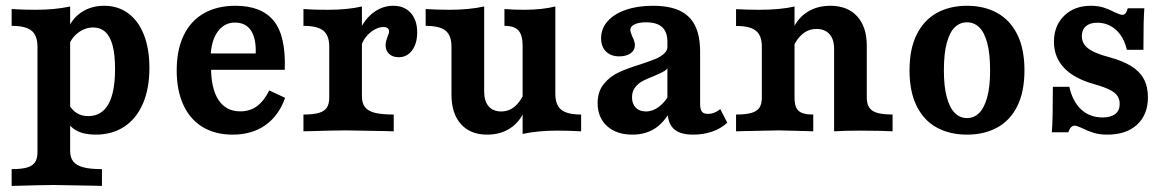

<svg xmlns="http://www.w3.org/2000/svg" viewBox="-20 -448 3989 655"><path d="M107.8 71V-288.8Q107.8 -327.1 87.5 -343.5Q67.3 -359.8 19.7 -359.8V-417.1Q62.2 -414.6 101.1 -414.6Q167.5 -414.6 219.3 -425.9V66.6Q219.3 89.3 229.9 102.9Q240.5 116.4 264.1 122.7Q287.6 129 327.8 129V186.3L299.9 185.5Q188.4 183.1 163.1 183.1Q129.2 183.1 19.7 186.3V129Q53.4 129 72.5 123.4Q91.5 117.7 99.6 105.4Q107.8 93.1 107.8 71ZM203.5 -43.6 213.8 -94.3Q224.5 -73.3 241.4 -62.6Q258.4 -51.9 280.8 -51.9Q326.6 -51.9 349.5 -92.1Q372.5 -132.3 372.5 -213Q372.5 -260.4 364.4 -291.9Q356.3 -323.5 339.5 -338.9Q322.6 -354.3 297.6 -354.3Q270.5 -354.3 246.8 -336.5Q223.2 -318.7 214.1 -291.2L208.9 -339.5Q221.2 -380.2 255.2 -404.3Q289.1 -428.3 335.5 -428.3Q382.4 -428.3 417.3 -402.7Q452.2 -377 470.9 -329.4Q489.7 -281.7 489.7 -216.6Q489.7 -145.9 467.6 -94.6Q445.5 -43.3 404.1 -16Q362.8 11.3 306.1 11.3Q266.6 11.3 241.1 -2.5Q215.7 -16.3 203.5 -43.6Z M582.8 -208.1Q582.8 -277.4 606.5 -327Q630.3 -376.7 675.3 -402.5Q720.3 -428.3 783.5 -428.3Q872.3 -428.3 914 -376.7Q955.8 -325.1 951.4 -209.9H662.8L661.6 -265.6H852.3Q854.3 -315.2 836.7 -343.1Q819.1 -371 780.7 -371Q746 -371 723.3 -340.8Q700.6 -310.5 698.3 -254.5L701.2 -249.5Q700 -238.6 700 -217.2Q700 -145.4 725.6 -106.7Q751.3 -68.1 799.5 -68.1Q832.8 -68.1 856.6 -85.7Q880.5 -103.3 898.6 -139.5L952.7 -114.2Q931.1 -53.2 885.2 -20.9Q839.4 11.3 773.7 11.3Q714.3 11.3 671.2 -14.7Q628.2 -40.8 605.5 -90.2Q582.8 -139.6 582.8 -208.1Z M1103.2 -115.3V-288.8Q1103.2 -327.1 1082.9 -343.5Q1062.7 -359.8 1015.2 -359.8V-417.1L1049 -415.4Q1066.7 -414.6 1099.6 -414.6Q1164.9 -414.6 1214.7 -425.9V-119.7Q1214.7 -96.1 1224.9 -82.8Q1235.1 -69.4 1258.4 -63.3Q1281.8 -57.3 1323.2 -57.3V0L1295.7 -0.8Q1186.9 -3.2 1160.7 -3.2Q1122.9 -3.2 1015.2 0V-57.3Q1048.9 -57.3 1067.9 -62.9Q1086.9 -68.5 1095 -80.9Q1103.2 -93.2 1103.2 -115.3ZM1295.4 -294Q1295.4 -301.2 1297.6 -308.9Q1299.7 -316.6 1302.1 -323Q1304.1 -327.5 1305.7 -332.2Q1307.2 -336.8 1307.2 -340.8Q1307.2 -348.2 1302.3 -352Q1297.3 -355.8 1287.7 -355.8Q1272.6 -355.8 1256 -346.1Q1239.5 -336.4 1227.1 -320.3Q1214.7 -304.2 1211.1 -285.3L1208 -346.8Q1226.1 -385.2 1256.1 -406.8Q1286 -428.3 1321.5 -428.3Q1359.4 -428.3 1381.3 -403.9Q1403.2 -379.5 1403.2 -337.4Q1403.2 -299.4 1385.8 -276.1Q1368.5 -252.8 1340 -252.8Q1319.7 -252.8 1307.5 -264.2Q1295.4 -275.6 1295.4 -294Z M1520.2 -125V-288.8Q1520.2 -327.1 1499.9 -343.5Q1479.7 -359.8 1432.1 -359.8V-417.1Q1474.2 -414.6 1513.1 -414.6Q1579.7 -414.6 1631.7 -425.9V-135.8Q1631.7 -103 1646.9 -85.4Q1662 -67.8 1689.9 -67.8Q1715.6 -67.8 1735.7 -84.3Q1755.7 -100.8 1769.2 -132.8L1768.6 -69.1Q1751.9 -30.4 1719.2 -9.6Q1686.5 11.3 1641.7 11.3Q1584.4 11.3 1552.3 -24.8Q1520.2 -60.9 1520.2 -125ZM1700.9 -359.8V-417.1Q1736.4 -414.6 1767.6 -414.6Q1828.4 -414.6 1874.5 -425.9V-128.2Q1874.5 -89.9 1894.7 -73.6Q1914.9 -57.3 1962.5 -57.3V0Q1920.8 -2.4 1881.5 -2.4Q1814.9 -2.4 1762.9 8.9V-291.4Q1762.9 -328.4 1748.7 -344.1Q1734.5 -359.8 1700.9 -359.8Z M2256.8 -74V-306.1Q2256.8 -339.2 2238.7 -355.5Q2220.6 -371.9 2184.1 -371.9Q2159.4 -371.9 2144.8 -364.9Q2130.2 -357.8 2130.2 -346.1Q2130.2 -342 2132.4 -335.5Q2134.7 -328.9 2137.1 -323.2Q2141.1 -315.5 2143.5 -308Q2145.9 -300.6 2145.9 -293.4Q2145.9 -276.4 2131.1 -266Q2116.3 -255.7 2092.6 -255.7Q2064 -255.7 2047.3 -272.3Q2030.6 -288.8 2030.6 -317.2Q2030.6 -350.4 2052.7 -375.4Q2074.8 -400.5 2114.9 -414.4Q2155 -428.3 2207.4 -428.3Q2263.1 -428.3 2298.6 -411.7Q2334.2 -395.1 2351.3 -360.4Q2368.4 -325.7 2368.4 -270.9V-94.4Q2368.4 -75.1 2374.4 -67.3Q2380.4 -59.5 2395 -59.5Q2405.4 -59.5 2414.3 -62.6Q2423.1 -65.8 2432.1 -72L2437.2 -75.9L2461.1 -29.5Q2439.8 -9.6 2409.7 0.9Q2379.6 11.3 2344.7 11.3Q2298.7 11.3 2277.8 -9Q2256.8 -29.3 2256.8 -74ZM2018.8 -95.9Q2018.8 -136.1 2040.1 -161.8Q2061.3 -187.6 2090.9 -201.2Q2120.4 -214.8 2166.6 -229.1Q2198.9 -239.8 2216.5 -247.1Q2234.1 -254.5 2245.9 -265.4Q2257.6 -276.2 2257.6 -291.7L2262 -223.8Q2257.7 -212.5 2246 -205.3Q2234.3 -198.1 2210.2 -188.3Q2186.2 -179 2171.7 -171.2Q2157.2 -163.3 2146.6 -149.7Q2136.1 -136.1 2136.1 -115.8Q2136.1 -93.8 2148.7 -80.8Q2161.4 -67.8 2183.7 -67.8Q2206.9 -67.8 2228.3 -83.9Q2249.6 -100.1 2268.1 -133L2268.2 -72.1Q2245.6 -29.6 2213.4 -9.2Q2181.1 11.3 2137.6 11.3Q2083.2 11.3 2051 -17.8Q2018.8 -46.9 2018.8 -95.9Z M2579 -115.3V-288.8Q2579 -314.6 2570 -330Q2561.1 -345.3 2542.1 -352.4Q2523.1 -359.4 2491 -359.4V-416.7Q2536.7 -414.6 2568.9 -414.6Q2642.7 -414.6 2690.5 -425.9V-115.3Q2690.5 -93.1 2696.4 -80.6Q2702.3 -68.1 2716.1 -62.7Q2729.9 -57.3 2754.4 -57.3V0L2731.9 -0.8Q2654.6 -3.2 2636.1 -3.2Q2616.3 -3.2 2520.8 -0.8L2491 0V-57.3Q2524.7 -57.3 2543.7 -62.9Q2562.7 -68.5 2570.9 -80.9Q2579 -93.2 2579 -115.3ZM2765.4 -349.2Q2739 -349.2 2718.5 -332.7Q2698.1 -316.3 2684.2 -284.3L2684.5 -348Q2701.5 -386.6 2734.8 -407.5Q2768.1 -428.3 2812.8 -428.3Q2871.3 -428.3 2904.2 -392.3Q2937 -356.2 2937 -292.1V-115.3Q2937 -83.1 2956.5 -70.2Q2975.9 -57.3 3025 -57.3V0Q3005.2 -0.8 2984.5 -1.6L2912.7 -2.4Q2861 -2.4 2825.5 0V-281.3Q2825.5 -314 2809.8 -331.6Q2794.1 -349.2 2765.4 -349.2Z M3082.8 -208.1Q3082.8 -281.4 3107.5 -330.6Q3132.1 -379.8 3176.3 -404.1Q3220.4 -428.3 3278.9 -428.3Q3337.3 -428.3 3381.5 -404.1Q3425.6 -379.8 3450.3 -330.6Q3474.9 -281.4 3474.9 -208.1Q3474.9 -134.9 3450.3 -85.6Q3425.6 -36.4 3381.5 -12.6Q3337.3 11.3 3278.9 11.3Q3220.4 11.3 3176.3 -12.6Q3132.1 -36.4 3107.5 -85.6Q3082.8 -134.9 3082.8 -208.1ZM3357.7 -208.1Q3357.7 -265.5 3347.7 -302.2Q3337.6 -338.9 3320.1 -355.4Q3302.5 -371.9 3278.9 -371.9Q3255.2 -371.9 3237.7 -355.4Q3220.1 -338.9 3210.1 -302.2Q3200 -265.5 3200 -208.1Q3200 -152 3210.1 -115.8Q3220.1 -79.5 3237.7 -62.3Q3255.2 -45.2 3278.9 -45.2Q3302.5 -45.2 3320.1 -62.3Q3337.6 -79.5 3347.7 -115.8Q3357.7 -152 3357.7 -208.1Z M3671.7 -10.8Q3664.4 -14 3657.6 -16.7Q3650.7 -19.3 3646.2 -19.3Q3639.2 -19.3 3633.8 -13.9Q3628.3 -8.4 3624.7 3.2H3568.2Q3570.2 -18.4 3571 -57Q3571.8 -95.5 3571.8 -151.9H3627.9Q3639.4 -101.3 3668.6 -74.3Q3697.9 -47.3 3741.9 -47.3Q3769.6 -47.3 3784.7 -59.2Q3799.8 -71.1 3799.8 -93.3Q3799.8 -109.6 3791.8 -121.2Q3783.9 -132.7 3765.4 -142Q3746.8 -151.2 3713.3 -160.8Q3644 -180 3609.8 -216.7Q3575.5 -253.4 3575.5 -305.5Q3575.5 -360.2 3610.4 -394.3Q3645.2 -428.3 3701.4 -428.3Q3725.6 -428.3 3744.2 -422.5Q3762.7 -416.7 3781.9 -406.6Q3789.5 -403.4 3796.6 -400.4Q3803.6 -397.4 3808.4 -397.4Q3815.3 -397.4 3819.6 -402.4Q3823.9 -407.5 3827.4 -419.9H3883.9Q3882.3 -400.6 3881.5 -367.6Q3880.7 -334.6 3880.7 -278H3824.2Q3814.2 -321.8 3787.1 -346.2Q3760 -370.5 3723.3 -370.5Q3698.2 -370.5 3684.4 -358.5Q3670.6 -346.5 3670.6 -324.6Q3670.6 -307.9 3679.7 -295.2Q3688.9 -282.5 3709.2 -272.3Q3729.5 -262.1 3764.4 -252.9Q3810.6 -240.3 3839.4 -222.3Q3868.3 -204.2 3882.2 -178.3Q3896.1 -152.3 3896.1 -116.2Q3896.1 -56.6 3859 -22.7Q3821.8 11.3 3758.3 11.3Q3731 11.3 3711.4 5.3Q3691.8 -0.7 3671.7 -10.8Z"/></svg>

Font: Playfair Micro SmCond SmLight
Style: Regular
Weight: 360
Width: 4
Designer: Claus Eggers Sørensen
Foundry: Claus Eggers Sørensen
Version: Version 2.100;Glyphs 3.2 (3219)